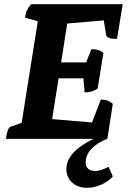

<svg xmlns="http://www.w3.org/2000/svg" viewBox="-20 -661 632 914"><path d="M8 0Q15 -53 31 -58L83 -76L160 -560L99 -577Q101 -595 107.5 -610Q114 -625 128 -641H564L537 -476Q509 -476 498 -481Q487 -486 485 -495L474 -564L300 -549L271 -364H390L415 -427Q430 -427 445 -423.5Q460 -420 472 -408L445 -240Q430 -229 413.5 -225Q397 -221 383 -221L377 -288H259L228 -94L418 -78L460 -187Q477 -187 490 -182.5Q503 -178 517 -167L491 0ZM394 233Q351 233 323.5 208Q296 183 296 144Q296 50 467 -18L490 0Q442 19 415 48Q388 77 388 111Q388 153 434 153Q459 153 497 133L517 179Q498 202 463 217.5Q428 233 394 233Z"/></svg>

Font: Petrona ExtraBold
Style: Italic
Weight: 800
Italic angle: -9°
Designer: Ringo R. Seeber
Foundry: Ringo R. Seeber
Version: Version 2.001; ttfautohint (v1.8.3)